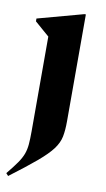

<svg xmlns="http://www.w3.org/2000/svg" viewBox="-87 -571 464 843"><g transform="rotate(10 145.0 -149.0)"><path d="M80 -403Q71.5 -410.5 54.8 -424.8Q38 -439 15 -459.5V-472L219 -527.5H225.5V-51Q225.5 -10.5 219.8 18Q214 46.5 193.5 74Q173 101.5 130 138Q87 174.5 12.5 230.5L2.5 219.5Q30 186 45.8 163.2Q61.5 140.5 68.8 120.8Q76 101 78 77.5Q80 54 80 19Z"/></g></svg>

Font: Newsreader 72pt SemiBold
Style: Regular
Weight: 600
Designer: Hugues Gentile
Foundry: Production Type
Version: Version 1.003; ttfautohint (v1.8.3)